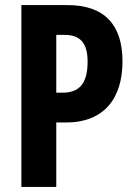

<svg xmlns="http://www.w3.org/2000/svg" viewBox="-20 -734 530 754"><path d="M245 -714H64V0H201V-253H239C390 -253 461 -349 461 -493C461 -637 390 -714 245 -714ZM234 -597C295 -597 324 -565 324 -492C324 -404 290 -370 225 -370H201V-597Z"/></svg>

Font: Noto Sans Myanmar UI ExtraCondensed
Style: Bold
Weight: 700
Width: 2
Designer: Monotype Design Team
Foundry: Monotype Imaging Inc.
Version: Version 2.103